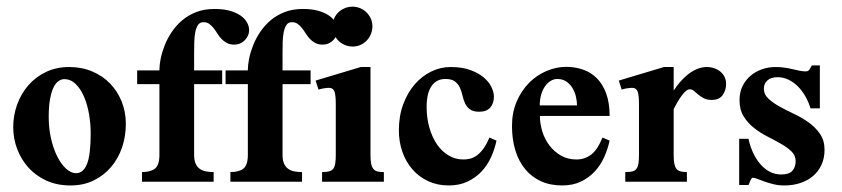

<svg xmlns="http://www.w3.org/2000/svg" viewBox="-20 -550 2547 581"><path d="M360.8 -175.3Q360.8 -137.7 349.4 -104Q337.9 -70.3 316.2 -44.7Q294.4 -19 263.4 -3.9Q232.4 11.2 193.4 11.2Q152.8 11.2 120.6 -3.4Q88.4 -18.1 66.2 -42.7Q43.9 -67.4 32 -99.1Q20 -130.9 20 -165Q20 -200.2 31.7 -233.2Q43.5 -266.1 65.4 -291.5Q87.4 -316.9 118.7 -332Q149.9 -347.2 189.5 -347.2Q227.5 -347.2 259.3 -333.7Q291 -320.3 313.5 -296.9Q335.9 -273.4 348.4 -242.2Q360.8 -210.9 360.8 -175.3ZM254.4 -146Q254.4 -175.8 249.3 -205.3Q244.1 -234.9 233.9 -258.3Q223.6 -281.7 208.7 -296.1Q193.8 -310.5 174.3 -310.5Q166 -310.5 157.5 -304.9Q148.9 -299.3 142.3 -286.1Q135.7 -272.9 131.6 -251Q127.4 -229 127.4 -195.8Q127.4 -161.1 134.5 -130.4Q141.6 -99.6 153.3 -76.4Q165 -53.2 179.9 -39.6Q194.8 -25.9 210.4 -25.9Q231.9 -25.9 243.2 -53.5Q254.4 -81.1 254.4 -146Z M733.9 -458.5Q733.9 -450.2 730.5 -442.6Q727.1 -435.1 721.2 -428.7Q715.3 -422.4 707 -418.7Q698.7 -415 688.5 -415Q675.3 -415 666 -420.2Q656.7 -425.3 649.9 -432.6Q643.1 -439.9 637.5 -449Q631.8 -458 626 -465.3Q620.1 -472.7 613 -477.8Q606 -482.9 595.7 -482.9Q585 -482.9 579.3 -474.6Q573.7 -466.3 571 -453.1Q568.4 -439.9 567.9 -423.6Q567.4 -407.2 567.4 -390.6V-336.9H652.3V-295.4H567.4V-81.5Q567.4 -64.5 572.3 -54.2Q577.1 -43.9 585.2 -38.6Q593.3 -33.2 604 -31.2Q614.7 -29.3 626.5 -29.3V0H409.7V-29.3Q436 -29.3 449.2 -40Q462.4 -50.8 462.4 -81.5V-295.4H395V-336.9H462.4V-339.4Q462.4 -353.5 466.3 -372.8Q470.2 -392.1 478.3 -412.6Q486.3 -433.1 499.5 -452.9Q512.7 -472.7 531 -488.3Q549.3 -503.9 573.7 -513.4Q598.1 -522.9 628.9 -522.9Q655.3 -522.9 674.8 -517.6Q694.3 -512.2 707.5 -503.2Q720.7 -494.1 727.3 -482.4Q733.9 -470.7 733.9 -458.5Z M1001.5 -458.5Q1001.5 -450.2 998 -442.6Q994.6 -435.1 988.8 -428.7Q982.9 -422.4 974.6 -418.7Q966.3 -415 956.1 -415Q942.9 -415 933.6 -420.2Q924.3 -425.3 917.5 -432.6Q910.6 -439.9 905 -449Q899.4 -458 893.6 -465.3Q887.7 -472.7 880.6 -477.8Q873.5 -482.9 863.3 -482.9Q852.5 -482.9 846.9 -474.6Q841.3 -466.3 838.6 -453.1Q835.9 -439.9 835.4 -423.6Q835 -407.2 835 -390.6V-336.9H919.9V-295.4H835V-81.5Q835 -64.5 839.8 -54.2Q844.7 -43.9 852.8 -38.6Q860.8 -33.2 871.6 -31.2Q882.3 -29.3 894 -29.3V0H677.2V-29.3Q703.6 -29.3 716.8 -40Q730 -50.8 730 -81.5V-295.4H662.6V-336.9H730V-339.4Q730 -353.5 733.9 -372.8Q737.8 -392.1 745.8 -412.6Q753.9 -433.1 767.1 -452.9Q780.3 -472.7 798.6 -488.3Q816.9 -503.9 841.3 -513.4Q865.7 -522.9 896.5 -522.9Q922.9 -522.9 942.4 -517.6Q961.9 -512.2 975.1 -503.2Q988.3 -494.1 994.9 -482.4Q1001.5 -470.7 1001.5 -458.5Z M1106.9 -470.7Q1106.9 -458 1102.3 -446.8Q1097.7 -435.5 1089.6 -427.2Q1081.5 -418.9 1070.8 -414.1Q1060.1 -409.2 1047.4 -409.2Q1034.7 -409.2 1023.7 -413.8Q1012.7 -418.5 1004.4 -426.5Q996.1 -434.6 991.2 -446Q986.3 -457.5 986.3 -470.7Q986.3 -483.4 991.2 -494.4Q996.1 -505.4 1004.4 -513.2Q1012.7 -521 1023.7 -525.4Q1034.7 -529.8 1047.4 -529.8Q1059.1 -529.8 1070.1 -525.1Q1081.1 -520.5 1089.1 -512.5Q1097.2 -504.4 1102.1 -493.7Q1106.9 -482.9 1106.9 -470.7ZM954.6 0V-29.3Q967.8 -29.3 975.8 -31.5Q983.9 -33.7 988.3 -39.3Q992.7 -44.9 994.4 -55.2Q996.1 -65.4 996.1 -81.5V-234.4Q996.1 -263.7 991.7 -273.9Q987.3 -284.2 975.6 -284.2Q969.2 -284.2 960 -282.7Q950.7 -281.2 943.8 -278.8L935.1 -306.2L1071.8 -347.2H1101.1V-81.1Q1101.1 -64.9 1103 -54.9Q1105 -44.9 1109.6 -39.1Q1114.3 -33.2 1122.1 -31.2Q1129.9 -29.3 1141.6 -29.3V0Z M1482.4 -124.5Q1477.1 -99.1 1466.1 -74.7Q1455.1 -50.3 1437.3 -31.2Q1419.4 -12.2 1394.8 -0.5Q1370.1 11.2 1337.9 11.2Q1303.7 11.2 1275.9 -1.7Q1248 -14.6 1228.3 -37.1Q1208.5 -59.6 1197.8 -90.1Q1187 -120.6 1187 -155.3Q1187 -199.2 1200.2 -234.6Q1213.4 -270 1235.1 -294.9Q1256.8 -319.8 1284.9 -333.5Q1313 -347.2 1343.3 -347.2Q1378.9 -347.2 1403.8 -337.9Q1428.7 -328.6 1444.3 -315.2Q1460 -301.8 1467.3 -286.1Q1474.6 -270.5 1474.6 -257.8Q1474.6 -237.3 1463.6 -224.6Q1452.6 -211.9 1430.2 -211.9Q1411.6 -211.9 1401.9 -219.2Q1392.1 -226.6 1387.2 -237.5Q1382.3 -248.5 1379.4 -261.5Q1376.5 -274.4 1371.3 -285.4Q1366.2 -296.4 1356.4 -303.7Q1346.7 -311 1327.6 -311Q1300.8 -311 1285.9 -289.6Q1271 -268.1 1271 -226.6Q1271 -192.9 1279.3 -163.8Q1287.6 -134.8 1302.2 -113.3Q1316.9 -91.8 1337.4 -79.6Q1357.9 -67.4 1382.3 -67.4Q1391.1 -67.4 1401.4 -69.6Q1411.6 -71.8 1421.9 -78.9Q1432.1 -85.9 1442.1 -99.1Q1452.1 -112.3 1460.9 -133.8Z M1824.7 -124.5Q1819.3 -99.1 1808.3 -74.7Q1797.4 -50.3 1779.8 -31.2Q1762.2 -12.2 1737.8 -0.5Q1713.4 11.2 1681.2 11.2Q1645 11.2 1616.7 -1.7Q1588.4 -14.6 1568.8 -38.6Q1549.3 -62.5 1539.3 -95.5Q1529.3 -128.4 1529.3 -168.9Q1529.3 -210 1543.7 -243.2Q1558.1 -276.4 1581.3 -299.6Q1604.5 -322.8 1633.8 -335.2Q1663.1 -347.7 1693.4 -347.7Q1719.7 -347.7 1743.7 -339.6Q1767.6 -331.5 1785.6 -313.7Q1803.7 -295.9 1814.2 -267.6Q1824.7 -239.3 1824.7 -199.2H1613.8Q1613.8 -175.8 1621.1 -152.1Q1628.4 -128.4 1642.8 -109.6Q1657.2 -90.8 1677.7 -79.1Q1698.2 -67.4 1724.6 -67.4Q1749 -67.4 1768.6 -82Q1788.1 -96.7 1803.2 -133.8ZM1726.1 -231Q1726.1 -242.2 1723.1 -256.1Q1720.2 -270 1713.1 -282.2Q1706.1 -294.4 1694.6 -302.7Q1683.1 -311 1666 -311Q1656.2 -311 1646.7 -305.4Q1637.2 -299.8 1629.6 -289.3Q1622.1 -278.8 1617.7 -263.9Q1613.3 -249 1613.3 -231Z M2118.7 -347.2Q2130.4 -347.2 2141.1 -343.5Q2151.9 -339.8 2159.9 -333.3Q2168 -326.7 2172.6 -317.1Q2177.2 -307.6 2177.2 -295.9Q2177.2 -276.9 2166.7 -262.2Q2156.2 -247.6 2133.8 -247.6Q2119.1 -247.6 2109.6 -252.7Q2100.1 -257.8 2093 -263.7Q2085.9 -269.5 2080.1 -274.7Q2074.2 -279.8 2067.4 -279.8Q2062 -279.8 2055.9 -274.9Q2049.8 -270 2043.5 -261.5Q2037.1 -252.9 2030.8 -242.2Q2024.4 -231.4 2018.6 -219.7V-81.1Q2018.6 -64.9 2020.5 -54.9Q2022.5 -44.9 2026.9 -39.3Q2031.2 -33.7 2039.1 -31.5Q2046.9 -29.3 2058.6 -29.3V0H1872.1V-29.3Q1885.3 -29.3 1893.3 -31.2Q1901.4 -33.2 1905.8 -39.1Q1910.2 -44.9 1911.9 -54.9Q1913.6 -64.9 1913.6 -81.1V-234.4Q1913.6 -263.7 1909.2 -273.9Q1904.8 -284.2 1893.1 -284.2Q1887.2 -284.2 1877 -282.7Q1866.7 -281.2 1861.3 -278.8L1852.5 -306.2L1989.3 -347.2H2018.6V-275.9Q2026.9 -289.1 2038.1 -302Q2049.3 -314.9 2062 -325Q2074.7 -335 2089.1 -341.1Q2103.5 -347.2 2118.7 -347.2Z M2475.1 -96.7Q2475.1 -71.3 2465.8 -51.3Q2456.5 -31.2 2440.2 -17.3Q2423.8 -3.4 2401.6 3.9Q2379.4 11.2 2354 11.2Q2336.4 11.2 2321.3 7.6Q2306.2 3.9 2293.7 -0.5Q2281.2 -4.9 2272.2 -8.5Q2263.2 -12.2 2258.3 -12.2Q2255.9 -12.2 2253.9 -9.3Q2252 -6.3 2250.2 -2.7Q2248.5 1 2247.3 4.6Q2246.1 8.3 2245.1 9.8H2216.8V-129.9H2245.1Q2249 -109.9 2257.6 -90.6Q2266.1 -71.3 2278.6 -55.9Q2291 -40.5 2307.6 -31.2Q2324.2 -22 2344.2 -22Q2368.2 -22 2377.9 -33.4Q2387.7 -44.9 2387.7 -62Q2387.7 -79.6 2375 -91.8Q2362.3 -104 2343.5 -114.7Q2324.7 -125.5 2302.7 -136.7Q2280.8 -147.9 2262 -162.6Q2243.2 -177.2 2230.5 -197.5Q2217.8 -217.8 2217.8 -247.1Q2217.8 -270.5 2226.8 -289.1Q2235.8 -307.6 2251 -320.6Q2266.1 -333.5 2285.6 -340.3Q2305.2 -347.2 2326.7 -347.2Q2341.8 -347.2 2354.7 -345.2Q2367.7 -343.3 2378.9 -340.6Q2390.1 -337.9 2399.9 -335.9Q2409.7 -334 2418.9 -334Q2425.8 -334 2429.9 -340.3Q2434.1 -346.7 2436.5 -352.1H2460.9V-222.2H2432.6Q2426.8 -241.7 2416.7 -259Q2406.7 -276.4 2393.8 -289.1Q2380.9 -301.8 2365.5 -309.1Q2350.1 -316.4 2333 -316.4Q2313 -316.4 2302.2 -306.6Q2291.5 -296.9 2291.5 -281.7Q2291.5 -264.2 2305.2 -251.5Q2318.8 -238.8 2339.1 -227.5Q2359.4 -216.3 2383.3 -205.1Q2407.2 -193.8 2427.5 -179.2Q2447.8 -164.6 2461.4 -144.8Q2475.1 -125 2475.1 -96.7Z"/></svg>

Font: Scheherazade
Style: Bold
Weight: 700
Version: Version 2.100 (build 932/914)